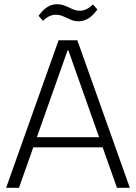

<svg xmlns="http://www.w3.org/2000/svg" viewBox="-20 -891 645 911"><path d="M258 -700H347L596 0H535L304 -653H301L70 0H9ZM125 -240H479V-192H125ZM163 -816Q183 -844 204.5 -857.5Q226 -871 250 -871Q271 -871 289 -863.5Q307 -856 324 -848Q341 -840 359 -840Q375 -840 390.5 -847.5Q406 -855 421 -870L442 -846Q422 -818 400 -804Q378 -790 354 -790Q333 -790 315 -798Q297 -806 280 -813.5Q263 -821 245 -821Q229 -821 214 -814Q199 -807 184 -792Z"/></svg>

Font: Pathway Extreme 28pt ExtraLight
Style: Regular
Weight: 250
Designer: Eduardo Rodriguez Tunni
Foundry: Eduardo Rodriguez Tunni
Version: Version 1.001;gftools[0.9.26]